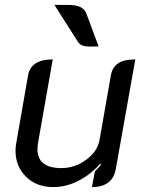

<svg xmlns="http://www.w3.org/2000/svg" viewBox="-20 -750 594 779"><path d="M450 -65Q437 9 353 9L365 -55Q374 -62 390 -82L387 -86Q347 -41 297.5 -16Q248 9 196 9Q128 9 85.5 -33Q43 -75 43 -139Q43 -154 46 -170L94 -445Q106 -509 194 -509L135 -174Q132 -158 132 -145Q132 -68 229 -68Q284 -68 330 -102Q376 -136 384 -183L430 -445Q436 -478 460 -493.5Q484 -509 529 -509ZM350 -561Q325 -561 314 -565.5Q303 -570 295 -582L201 -730H259Q317 -730 330 -696L380 -562Q368 -561 350 -561Z"/></svg>

Font: K2D
Style: Italic
Weight: 400
Italic angle: -10°
Designer: Katatrad Aksorn Co.,Ltd.
Foundry: Cadson Demak Co.,Ltd.
Version: Version 1.000; ttfautohint (v1.6)